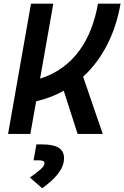

<svg xmlns="http://www.w3.org/2000/svg" viewBox="-20 -713 662 1022"><path d="M22.9 0H141.6L172.4 -173.8C225.6 -186 274.9 -205.1 319.3 -230L393.1 0H526.9L422.4 -304.7C527.8 -400.9 595.2 -538.1 621.6 -693.4H501.5C468.8 -507.3 377 -352.5 193.4 -294.4L263.7 -693.4H145ZM204.6 289.1C267.6 242.7 320.8 191.9 320.8 128.9C320.8 78.6 283.2 55.7 204.6 55.7H173.8L158.7 140.6H190.4C208 140.6 216.8 145.5 216.8 155.8C216.8 175.8 186 198.7 139.2 231.9Z"/></svg>

Font: Cascadia Mono SemiBold
Style: Italic
Weight: 600
Italic angle: -10°
Monospace: yes
Designer: Aaron Bell
Foundry: Saja Typeworks
Version: Version 2404.023